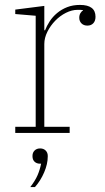

<svg xmlns="http://www.w3.org/2000/svg" viewBox="-20 -540 425 780"><path d="M42 -25H125V-476L42 -483V-501L160 -516V-417H163Q170 -435 182 -453.5Q194 -472 212 -487Q230 -502 253 -511Q276 -520 305 -520Q368 -520 368 -472Q368 -455 359 -445.5Q350 -436 335 -436Q320 -436 311 -445Q302 -454 302 -468Q302 -479 307 -487Q312 -495 317 -497V-499Q309 -500 305.5 -500Q302 -500 295 -500Q272 -500 248 -488Q224 -476 204.5 -456Q185 -436 172.5 -411Q160 -386 160 -361V-25H263V0H42ZM103 220Q123 194 132.5 172Q142 150 147 125H143Q129 125 120.5 117Q112 109 112 95V93Q112 80 120.5 71.5Q129 63 143 63Q157 63 165.5 71.5Q174 80 174 93V96Q174 126 159.5 160Q145 194 122 220H103Z"/></svg>

Font: IBM Plex Serif ExtraLight
Style: Regular
Weight: 200
Designer: Mike Abbink, Paul van der Laan, Pieter van Rosmalen
Foundry: Bold Monday
Version: Version 2.5